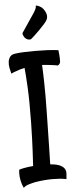

<svg xmlns="http://www.w3.org/2000/svg" viewBox="-64 -929 412 1058"><g transform="rotate(-5 141.5 -400.0)"><path d="M85 -560.5Q71.3 -557.6 58.6 -553.7Q47.9 -549.8 34.7 -545.4Q21.5 -541 9.8 -535.2Q5.9 -549.8 2.4 -567.4Q-1 -585 1 -601.1Q2.9 -617.2 12.2 -629.4Q21.5 -641.6 43.9 -643.6Q65.4 -646.5 93.8 -647.5Q122.1 -648.4 152.8 -648.4Q183.6 -648.4 215.8 -647Q248 -645.5 279.3 -641.6Q281.2 -626 282.2 -614.7Q283.2 -603.5 283.2 -595.7V-580.1Q283.2 -574.2 281.2 -570.3Q277.3 -560.5 267.6 -557.6Q256.8 -560.5 242.7 -562Q228.5 -563.5 214.8 -565.4Q199.2 -567.4 182.6 -568.4Q184.6 -534.2 186 -469.2Q187.5 -404.3 185.5 -298.8Q183.6 -191.4 182.1 -123.5Q180.7 -55.7 179.7 -18.6Q216.8 -15.6 234.9 -6.3Q252.9 2.9 259.3 15.1Q265.6 27.3 264.2 42Q262.7 56.6 261.7 70.3Q245.1 66.4 224.1 64.9Q203.1 63.5 184.6 63.5Q163.1 63.5 140.6 65.4Q115.2 67.4 91.8 71.3Q72.3 75.2 52.7 81.1Q33.2 86.9 23.4 97.7Q15.6 83 11.7 66.4Q7.8 52.7 5.9 34.2Q3.9 15.6 6.8 -3.9Q17.6 -7.8 31.2 -10.3Q44.9 -12.7 56.6 -14.6Q70.3 -16.6 85 -17.6Q86.9 -48.8 89.8 -105Q92.8 -161.1 94.7 -255.9Q96.7 -375 92.8 -449.7Q88.9 -524.4 85 -560.5ZM208 -883.8Q220.7 -873 229 -854Q237.3 -835 230.5 -817.4Q227.5 -808.6 213.4 -792.5Q199.2 -776.4 183.1 -760.3Q167 -744.1 153.3 -731.4Q139.6 -718.8 136.7 -716.8Q131.8 -711.9 120.1 -714.4Q108.4 -716.8 99.6 -727.5Q96.7 -731.4 94.7 -735.4Q92.8 -739.3 91.3 -743.7Q89.8 -748 90.8 -752.9Q115.2 -789.1 129.4 -810.5Q143.6 -832 151.4 -842.8L163.1 -860.4Q168 -868.2 172.4 -877Q176.8 -885.7 176.8 -896.5Q181.6 -897.5 187 -895Q192.4 -892.6 197.3 -890.6Q202.1 -886.7 208 -883.8Z"/></g></svg>

Font: Rancho
Style: Regular
Weight: 400
Designer: Font Diner, Inc
Foundry: Font Diner, Inc
Version: Version 1.000